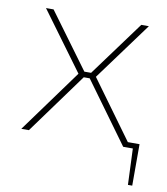

<svg xmlns="http://www.w3.org/2000/svg" viewBox="-73 -542 652 748"><g transform="rotate(10 252.5 -168.5)"><path d="M500 -21V0H444V-21ZM500 -5V143H483L477 -5ZM456 -480 287 -250 469 0H439L257 -250L426 -480ZM79 -480 248 -250 66 0H36L218 -250L49 -480ZM278 -262V-240H226V-262Z"/></g></svg>

Font: Exo 2 Thin
Style: Regular
Weight: 250
Designer: Natanael Gama
Foundry: Natanael Gama
Version: Version 2.010